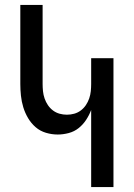

<svg xmlns="http://www.w3.org/2000/svg" viewBox="-20 -755 540 775"><path d="M348 0V-311Q340 -290 327.5 -271Q315 -252 297.5 -238Q280 -224 257.5 -218Q235 -212 213 -212Q189 -212 165.5 -219Q142 -226 124 -241.5Q106 -257 93.5 -278Q81 -299 74 -322Q67 -345 64.5 -369Q62 -393 62 -416V-735H152V-416Q152 -402 153.5 -387Q155 -372 160 -357.5Q165 -343 173.5 -330.5Q182 -318 194 -309Q206 -300 220.5 -296Q235 -292 250 -292Q265 -292 279.5 -296Q294 -300 306 -309Q318 -318 326.5 -330.5Q335 -343 340 -357.5Q345 -372 346.5 -387Q348 -402 348 -416V-520H438V0Z"/></svg>

Font: Iosevka Custom Medium
Style: Regular
Weight: 500
Monospace: yes
Designer: Belleve Invis
Foundry: Belleve Invis
Version: Version 32.5.0; ttfautohint (v1.8.4)